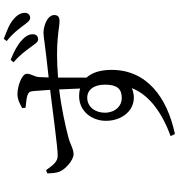

<svg xmlns="http://www.w3.org/2000/svg" viewBox="16 -900 967 1040"><g transform="rotate(-90 500.0 -380.5)"><path d="M806 -658C823 -658 834 -668 834 -686C834 -706 826 -724 802 -746C776 -770 741 -789 695 -807L682 -791C722 -757 741 -729 761 -703C779 -679 790 -658 806 -658ZM489 -205C443 -205 409 -243 409 -297C409 -349 441 -392 490 -392C533 -392 561 -356 561 -296C561 -230 538 -205 489 -205ZM922 -701C938 -701 950 -712 950 -729C950 -749 942 -767 918 -789C891 -813 857 -826 809 -844L797 -828C839 -795 856 -770 876 -745C895 -720 907 -701 922 -701ZM185 -466C214 -466 233 -483 279 -495C336 -510 435 -532 535 -544L540 -431C528 -434 514 -436 499 -436C417 -436 365 -368 365 -290C365 -189 443 -110 542 -150C504 -53 404 15 282 60L294 83C494 40 641 -70 641 -260C641 -316 628 -365 599 -396V-550C794 -566 867 -542 903 -542C925 -542 938 -548 938 -571C938 -607 881 -629 841 -629C821 -629 771 -619 600 -601L602 -653C603 -678 620 -695 620 -719C620 -746 554 -770 509 -770C481 -770 454 -756 434 -744L436 -726C465 -723 488 -721 503 -716C519 -710 524 -705 526 -685L533 -593C416 -579 215 -551 176 -552C142 -552 124 -579 98 -615L80 -608C81 -587 82 -563 89 -544C100 -513 150 -466 185 -466Z"/></g></svg>

Font: Source Han Serif CN Medium
Style: Regular
Weight: 500
Designer: Ryoko NISHIZUKA 西塚涼子 (kana & ideographs); Frank Grießhammer (Latin, Greek & Cyrillic); Wenlong ZHANG 张文龙 (bopomofo); San
Foundry: Adobe
Version: Version 2.002;hotconv 1.1.0;makeotfexe 2.6.0